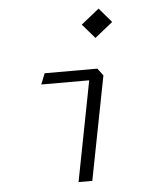

<svg xmlns="http://www.w3.org/2000/svg" viewBox="-54 -815 728 862"><g transform="rotate(-5 310.0 -384.0)"><path d="M265 0H327L418 -467.5L393.5 -500H156L136.5 -451H352.5ZM341 -703 397 -638 478 -703 422.5 -768Z"/></g></svg>

Font: Monaspace Krypton ExtraLight
Style: Italic
Weight: 200
Italic angle: -11°
Designer: Riley Cran & the Lettermatic Team
Foundry: Lettermatic
Version: Version 1.101 (Monaspace Krypton)